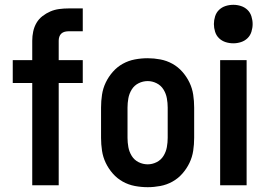

<svg xmlns="http://www.w3.org/2000/svg" viewBox="-20 -770 1109 798"><path d="M114 0V-425H33V-520H114V-601Q114 -620 118 -639Q122 -658 131.5 -674.5Q141 -691 156.5 -703Q172 -715 189.5 -722.5Q207 -730 226.5 -732.5Q246 -735 265 -735H324V-640H265Q257 -640 249 -638Q241 -636 235 -630.5Q229 -625 226.5 -617Q224 -609 224 -601V-520H324V-425H224V0Z M594 8Q567 8 540.5 3Q514 -2 490.5 -15Q467 -28 449 -48.5Q431 -69 419.5 -93Q408 -117 404 -143.5Q400 -170 400 -197V-323Q400 -350 404 -376.5Q408 -403 419.5 -427Q431 -451 449 -471.5Q467 -492 490.5 -505Q514 -518 540.5 -523Q567 -528 594 -528Q620 -528 646.5 -523Q673 -518 696.5 -505Q720 -492 738 -471.5Q756 -451 767.5 -427Q779 -403 783 -376.5Q787 -350 787 -323V-197Q787 -170 783 -143.5Q779 -117 767.5 -93Q756 -69 738 -48.5Q720 -28 696.5 -15Q673 -2 646.5 3Q620 8 594 8ZM594 -87Q613 -87 631 -96Q649 -105 659.5 -122Q670 -139 673.5 -158.5Q677 -178 677 -197V-323Q677 -342 673.5 -361.5Q670 -381 659.5 -398Q649 -415 631 -424Q613 -433 594 -433Q574 -433 556 -424Q538 -415 527.5 -398Q517 -381 513.5 -361.5Q510 -342 510 -323V-197Q510 -178 513.5 -158.5Q517 -139 527.5 -122Q538 -105 556 -96Q574 -87 594 -87Z M895 0V-520H1005V0ZM950 -590Q933 -590 917.5 -595Q902 -600 890.5 -611Q879 -622 874 -638Q869 -654 869 -670Q869 -686 874 -702Q879 -718 890.5 -729Q902 -740 917.5 -745Q933 -750 950 -750Q966 -750 981.5 -745Q997 -740 1008.5 -729Q1020 -718 1025 -702Q1030 -686 1030 -670Q1030 -654 1025 -638Q1020 -622 1008.5 -611Q997 -600 981.5 -595Q966 -590 950 -590Z"/></svg>

Font: Iosevka QP
Style: Bold
Weight: 700
Designer: Belleve Invis
Foundry: Belleve Invis
Version: Version 20.0.0; ttfautohint (v1.8.4)